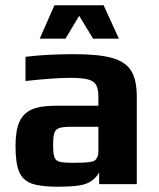

<svg xmlns="http://www.w3.org/2000/svg" viewBox="-20 -700 604 730"><path d="M39 0ZM39 -145Q39 -203 53.5 -236Q68 -269 100.5 -283.5Q133 -298 190 -298H354V-331Q354 -362 345.5 -377Q337 -392 314.5 -398Q292 -404 247 -404Q185 -404 77 -392V-484Q156 -494 262 -494Q355 -494 405.5 -480Q456 -466 478 -432Q500 -398 500 -333V0H357V-44Q340 -15 311 -3Q282 10 201 10Q133 10 99.5 -2.5Q66 -15 52.5 -47.5Q39 -80 39 -145ZM321 -84Q335 -86 340.5 -90Q346 -94 350 -103Q354 -110 354 -124V-218H254Q220 -218 206 -213.5Q192 -209 187 -195.5Q182 -182 182 -148Q182 -115 187 -102Q192 -89 206.5 -85Q221 -81 258 -81Q302 -81 321 -84ZM187 -680H374L432 -553H334L281 -640L229 -553H131Z"/></svg>

Font: Play
Style: Bold
Weight: 700
Designer: Jonas Hecksher (Cyrillic expansion: Cyreal)
Foundry: Jonas Hecksher, Playtype, e-types AS
Version: Version 2.101; ttfautohint (v1.5.65-e2d9)